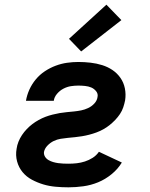

<svg xmlns="http://www.w3.org/2000/svg" viewBox="-20 -793 640 821"><path d="M273 8Q245 8 217.5 5.5Q190 3 165 -4.5Q140 -12 116.5 -24.5Q93 -37 76.5 -57Q60 -77 53 -103Q46 -129 51 -157Q53 -172 59 -187Q65 -202 74 -215.5Q83 -229 94.5 -241Q106 -253 118.5 -262.5Q131 -272 145.5 -280Q160 -288 174.5 -293.5Q189 -299 205 -303Q221 -307 235.5 -309.5Q250 -312 266 -313.5Q282 -315 297 -316.5Q312 -318 327 -321Q342 -324 357 -331Q372 -338 383.5 -350.5Q395 -363 397 -378Q400 -392 391 -403Q382 -414 370 -419Q358 -424 343.5 -425.5Q329 -427 315 -427Q299 -427 283 -424.5Q267 -422 251.5 -414Q236 -406 224 -392Q212 -378 210 -362H91Q95 -386 105.5 -409.5Q116 -433 133 -453.5Q150 -474 172 -488.5Q194 -503 218 -512Q242 -521 266.5 -524.5Q291 -528 315 -528Q341 -528 367 -525Q393 -522 417 -514.5Q441 -507 461 -493.5Q481 -480 495 -460Q509 -440 514 -415Q519 -390 515 -364Q512 -349 507 -334Q502 -319 493 -305.5Q484 -292 472.5 -280Q461 -268 448.5 -258Q436 -248 421.5 -240Q407 -232 392 -226.5Q377 -221 361.5 -217Q346 -213 331 -210.5Q316 -208 301 -206.5Q286 -205 270.5 -203.5Q255 -202 239.5 -199.5Q224 -197 209.5 -190Q195 -183 183 -170.5Q171 -158 168 -143Q167 -132 172.5 -123Q178 -114 187.5 -108.5Q197 -103 207.5 -100Q218 -97 228.5 -95.5Q239 -94 250.5 -93.5Q262 -93 273 -93Q291 -93 308.5 -95Q326 -97 343 -102.5Q360 -108 376 -118Q392 -128 403 -144L501 -98Q484 -70 457 -48Q430 -26 399.5 -13.5Q369 -1 336.5 3.5Q304 8 273 8ZM327 -573 275 -627 435 -773 499 -707Z"/></svg>

Font: Iosevka Aile
Style: Bold Italic
Weight: 700
Italic angle: -9°
Designer: Belleve Invis
Foundry: Belleve Invis
Version: Version 28.0.1; ttfautohint (v1.8.4)